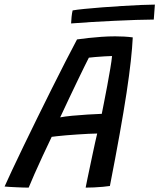

<svg xmlns="http://www.w3.org/2000/svg" viewBox="-58 -828 709 855"><path d="M69.7 7.5Q60.1 7.5 45.7 7.1Q31.4 6.6 15.6 5.9Q-0.1 5.2 -14.2 4.4Q-28.4 3.6 -37.6 2.6Q-26 -23.6 -4 -70.5Q18 -117.4 46.8 -177.1Q75.6 -236.8 107.9 -302.5Q140.2 -368.2 172.5 -432.9Q204.8 -497.6 233.9 -554.4Q262.9 -611.2 285 -652.4Q306.2 -655.7 334.4 -658.7Q362.6 -661.8 393.7 -664Q424.8 -666.2 454.9 -666.2Q474.7 -666.2 495 -665.1Q515.2 -663.9 533.2 -661.5Q531.2 -617.5 524.5 -556.5Q517.9 -495.6 505.6 -414.6Q493.2 -333.7 474.8 -230.7Q456.4 -127.8 431.4 0.2Q419.4 2.1 400.2 3.9Q381.1 5.8 360.6 6.6Q340.1 7.5 323.4 7.5Q325.9 -6.8 331 -30.5Q336.1 -54.2 342 -82.8Q347.9 -111.5 354.1 -140.2Q360.2 -168.9 365.6 -193.5Q371.1 -218.1 374.8 -233.4Q358.8 -233.2 335.5 -232.1Q312.2 -230.9 286.3 -229.2Q260.4 -227.6 236.7 -225.5Q213.1 -223.4 195.7 -221.5Q178.2 -219.6 172.2 -218.6Q151.7 -175.9 131.6 -132.6Q111.4 -89.2 95.3 -52.5Q79.2 -15.8 69.7 7.5ZM210 -305.4Q229.2 -309.2 262.6 -312.5Q296 -315.7 332.1 -317.9Q368.2 -320.2 395.2 -321.1Q398.3 -336.4 405 -370.6Q411.8 -404.7 419.4 -445.4Q427.1 -486.1 433.1 -522.3Q439.2 -558.5 441 -578.5Q429.7 -578.5 408.2 -577.1Q386.7 -575.8 366.5 -574.1Q346.2 -572.4 337.7 -571.2Q331.1 -558.6 318.2 -532.3Q305.3 -506.1 288.1 -470.3Q270.8 -434.5 250.8 -392.3Q230.9 -350.1 210 -305.4ZM626.8 -740.9Q594.5 -740.9 548.5 -739.3Q502.5 -737.8 450.6 -735.3Q398.8 -732.9 348.7 -729.9Q298.6 -726.9 258.6 -723.6Q259.2 -737.9 260.8 -753.5Q262.4 -769.1 265.4 -781.6Q282.9 -784.9 317.8 -788.3Q352.6 -791.8 396.3 -795.2Q439.9 -798.6 485.1 -801.3Q530.3 -804.1 569 -805.8Q607.7 -807.5 631.7 -807.5Z"/></svg>

Font: Grandstander Thin
Style: Italic
Weight: 100
Italic angle: -15°
Designer: Tyler Finck
Foundry: Etcetera Type Co
Version: Version 1.200